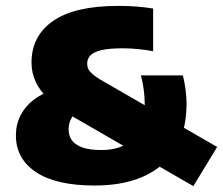

<svg xmlns="http://www.w3.org/2000/svg" viewBox="-20 -623 758 652"><path d="M636.5 9 236 -222Q180 -253.5 147.5 -284Q115 -314.5 101 -345.5Q87 -376.5 87 -410Q87 -501.5 160.8 -552.2Q234.5 -603 381.5 -603Q414.5 -603 443.5 -600.8Q472.5 -598.5 500 -594V-449Q478 -453.5 449.8 -456.2Q421.5 -459 397 -459Q349.5 -459 323.2 -452.5Q297 -446 286.5 -434.2Q276 -422.5 276 -407Q276 -397 279.8 -389Q283.5 -381 292.8 -372.8Q302 -364.5 317.5 -354.5L717.5 -124ZM301 7Q170.5 7 102.2 -38.5Q34 -84 34 -163Q34 -201 50.2 -232Q66.5 -263 94.8 -284.5Q123 -306 157.5 -315L246.5 -251.5Q230.5 -236.5 221.8 -220.2Q213 -204 213 -183Q213 -162 224.2 -146.5Q235.5 -131 260 -122.2Q284.5 -113.5 324.5 -113.5Q393 -113.5 432.2 -150.8Q471.5 -188 471.5 -269.5Q471.5 -292 468.2 -317.8Q465 -343.5 458.5 -367H601Q607 -343.5 610.2 -318.2Q613.5 -293 613.5 -271.5Q613.5 -135.5 531.2 -64.2Q449 7 301 7Z"/></svg>

Font: Encode Sans SC Condensed Thin ExtraBold
Style: Regular
Weight: 800
Version: Version 3.002